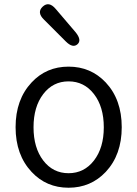

<svg xmlns="http://www.w3.org/2000/svg" viewBox="-20 -866 642 899"><path d="M128 -61Q53 -141 53 -270.5Q53 -400 128 -480Q197 -554 301 -554Q405 -554 475 -480Q550 -400 550 -270.5Q550 -141 475 -61Q405 13 301 13Q197 13 128 -61ZM182.5 -114.5Q228 -55 301 -55Q374 -55 420 -114.5Q466 -174 466 -270Q466 -366 420 -425.5Q374 -485 301 -485Q228 -485 182.5 -425.5Q137 -366 137 -270Q137 -174 182.5 -114.5ZM343 -659Q321 -639 288 -672L186 -774Q151 -808 180 -835Q209 -862 241 -824L334 -715Q364 -678 343 -659Z"/></svg>

Font: Resource Han Rounded JP Normal
Style: Regular
Weight: 350
Designer: Cyano Hao (round all glyphs); Ryoko NISHIZUKA 西塚涼子 (kana, bopomofo & ideographs); Paul D. Hunt (Latin, Greek & Cyrillic)
Foundry: Cyano Hao
Version: 0.990